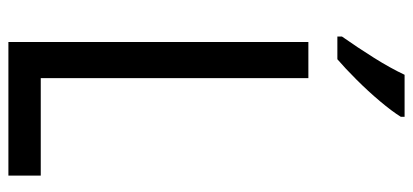

<svg xmlns="http://www.w3.org/2000/svg" viewBox="-283 -766 983 457"><g transform="rotate(90 208.5 -537.5)"><path d="M80 -66V-780H166V-143H398V-66ZM258 -1000Q245 -979 221 -950.5Q197 -922 169.5 -894.5Q142 -867 121 -849H67V-860Q93 -897 117.5 -936Q142 -975 158 -1009H258Z"/></g></svg>

Font: Noto Sans Malayalam UI Condensed
Style: Regular
Weight: 400
Width: 3
Designer: Jelle Bosma - Monotype Design Team
Foundry: Monotype Imaging Inc.
Version: Version 2.104; ttfautohint (v1.8.4.7-5d5b)